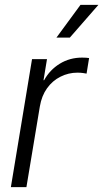

<svg xmlns="http://www.w3.org/2000/svg" viewBox="-20 -764 422 784"><path d="M24.4 0 110.8 -522.5H171.9L157.7 -436.5H160.2Q183.1 -478.5 223.9 -503.7Q264.6 -528.8 315.4 -528.8Q324.2 -528.8 331.5 -528.3Q338.9 -527.8 343.8 -526.9L333.5 -463.4Q329.1 -464.4 319.1 -465.8Q309.1 -467.3 295.9 -467.3Q259.8 -467.3 227.1 -450.9Q194.3 -434.6 172.1 -403.6Q149.9 -372.6 142.6 -328.6L87.9 0ZM210.4 -610.4 308.6 -744.1H381.8L265.1 -610.4Z"/></svg>

Font: Inter 28pt Light
Style: Italic
Weight: 300
Italic angle: -9.3988°
Designer: Rasmus Andersson
Foundry: rsms
Version: Version 4.001;git-66647c0bb